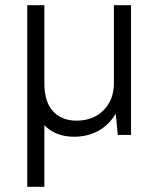

<svg xmlns="http://www.w3.org/2000/svg" viewBox="-20 -520 610 740"><path d="M85 -500H151V-200Q151 -127 184.5 -91Q218 -55 275 -55Q339 -55 379 -95Q419 -135 419 -200V-500H485V0H434L426 -82Q401 -39 359.5 -16Q318 7 265 7Q195 7 151 -37V200H85Z"/></svg>

Font: PT Root UI
Style: Regular
Weight: 400
Designer: Vitaly Kuzmin
Foundry: ParaType Ltd.
Version: Version 2.001G